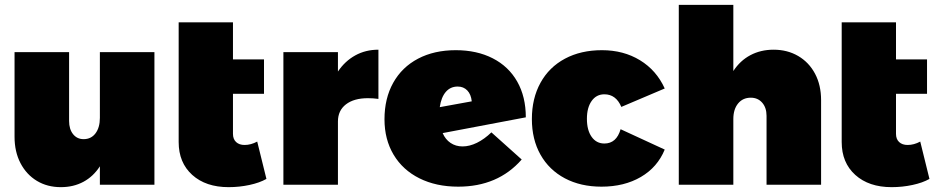

<svg xmlns="http://www.w3.org/2000/svg" viewBox="-20 -762 3869 792"><path d="M617 -547V0H392V-76Q365 -34 324 -12Q283 10 231 10Q175 10 132 -16Q89 -42 64.5 -89Q40 -136 40 -198V-547H265V-263Q265 -229 281.5 -208.5Q298 -188 325 -188Q356 -188 374 -212Q392 -236 392 -276V-547Z M1079 -24Q1051 -8 1009 1Q967 10 923 10Q829 10 773 -40.5Q717 -91 717 -176V-670H941V-517H1069V-375H941V-210Q941 -188 954 -176Q967 -164 989 -164Q1015 -164 1041 -178Z M1541 -557V-354Q1519 -357 1498 -357Q1440 -357 1407 -331.5Q1374 -306 1374 -261V0H1149V-547H1374V-467Q1403 -510 1445.5 -533.5Q1488 -557 1541 -557Z M2007 -216 2132 -104Q2034 8 1870 8Q1779 8 1710 -26.5Q1641 -61 1603.5 -124Q1566 -187 1566 -270Q1566 -356 1602 -420.5Q1638 -485 1704.5 -520Q1771 -555 1860 -555Q1947 -555 2012.5 -521.5Q2078 -488 2113.5 -425.5Q2149 -363 2149 -278L1806 -213Q1817 -187 1838.5 -172.5Q1860 -158 1888 -158Q1917 -158 1947.5 -173Q1978 -188 2007 -216ZM1794 -320 1926 -344Q1923 -373 1907.5 -389Q1892 -405 1868 -405Q1838 -405 1819 -383Q1800 -361 1794 -320Z M2473 -373Q2440 -373 2420.5 -345.5Q2401 -318 2401 -272Q2401 -225 2420.5 -197.5Q2440 -170 2473 -170Q2523 -170 2540 -229L2722 -145Q2692 -72 2623.5 -32Q2555 8 2461 8Q2375 8 2310 -26.5Q2245 -61 2209.5 -124Q2174 -187 2174 -271Q2174 -356 2209.5 -420.5Q2245 -485 2310.5 -520Q2376 -555 2463 -555Q2552 -555 2620 -513.5Q2688 -472 2722 -397L2543 -321Q2521 -373 2473 -373Z M3367 -349V0H3142V-284Q3142 -318 3124 -338.5Q3106 -359 3077 -359Q3044 -359 3024.5 -335Q3005 -311 3005 -271V0H2780V-742H3005V-469Q3033 -512 3075.5 -534.5Q3118 -557 3171 -557Q3228 -557 3272.5 -531Q3317 -505 3342 -458Q3367 -411 3367 -349Z M3814 -24Q3786 -8 3744 1Q3702 10 3658 10Q3564 10 3508 -40.5Q3452 -91 3452 -176V-670H3676V-517H3804V-375H3676V-210Q3676 -188 3689 -176Q3702 -164 3724 -164Q3750 -164 3776 -178Z"/></svg>

Font: TypoPRO Montserrat Alternates
Style: Regular
Weight: 900
Designer: Julieta Ulanovsky
Foundry: Julieta Ulanovsky
Version: Version 6.001